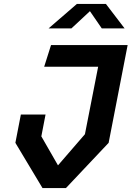

<svg xmlns="http://www.w3.org/2000/svg" viewBox="-20 -960 672 980"><path d="M197 0H316.5L534.5 -231L631.5 -730H240.5L205.5 -619.5H481L413.5 -275L276 -116L191 -264L212.5 -375.5H86.5L58.5 -231ZM228 -815H344.5L439 -903L499.5 -815H616L520.5 -940H372.5Z"/></svg>

Font: Monaspace Krypton SemiBold
Style: Italic
Weight: 600
Italic angle: -11°
Designer: Riley Cran & the Lettermatic Team
Foundry: Lettermatic
Version: Version 1.101 (Monaspace Krypton)